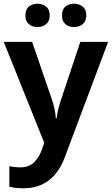

<svg xmlns="http://www.w3.org/2000/svg" viewBox="-20 -768 599 1028"><path d="M0 -544 217 -3 205 31Q191 72 163.5 100Q136 128 89 128Q72 128 56 126Q40 124 30 122V232Q44 235 62 237.5Q80 240 106 240Q266 240 328 71L559 -544H410L308 -238Q289 -183 283 -134H279Q275 -188 257 -238L152 -544ZM312 -685Q312 -654 330.5 -638.5Q349 -623 377 -623Q403 -623 422.5 -638.5Q442 -654 442 -685Q442 -718 422.5 -733Q403 -748 377 -748Q349 -748 330.5 -733Q312 -718 312 -685ZM116 -685Q116 -654 135 -638.5Q154 -623 181 -623Q207 -623 226.5 -638.5Q246 -654 246 -685Q246 -718 226.5 -733Q207 -748 181 -748Q154 -748 135 -733Q116 -718 116 -685Z"/></svg>

Font: Noto Sans UI
Style: Bold
Weight: 700
Designer: Monotype Design Team
Foundry: Monotype Imaging Inc.
Version: Version 1.901